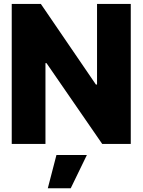

<svg xmlns="http://www.w3.org/2000/svg" viewBox="-20 -748 741 998"><path d="M659.7 -727.5V0H511.2L221.7 -419.9H216.3V0H41V-727.5H192.4L478.5 -308.6H484.4V-727.5ZM228.5 230.5 273.4 57.6H431.6L347.7 230.5Z"/></svg>

Font: Inter Tight ExtraBold
Style: Regular
Weight: 800
Designer: Rasmus Andersson
Foundry: rsms
Version: Version 3.004; ttfautohint (v1.8.4.7-5d5b)